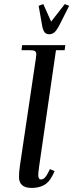

<svg xmlns="http://www.w3.org/2000/svg" viewBox="-20 -926 363 953"><path d="M74.2 -47.9Q74.2 -71.8 79.1 -105L158.2 -637.2Q160.2 -650.9 160.2 -655.8Q160.2 -668.5 153.3 -672.6Q146.5 -676.8 127.9 -676.8H86.9L89.8 -702.1H304.2L300.8 -676.8H257.8L174.8 -104Q169.9 -68.8 169.9 -58.1Q169.9 -35.2 183.1 -35.2Q201.7 -35.2 216.8 -64.9L228 -86.9L251 -76.2L240.2 -54.2Q222.2 -19 196.5 -6.1Q170.9 6.8 137.2 6.8Q74.2 6.8 74.2 -47.9ZM171.9 -897 194.8 -905.8 233.9 -818.8 301.8 -905.8 323.2 -897 276.9 -805.2Q263.2 -777.8 251.5 -766.8Q239.7 -755.9 224.1 -755.9Q208.5 -755.9 200.4 -766.8Q192.4 -777.8 188 -805.2Z"/></svg>

Font: Dihjauti S
Style: Bold Italic
Weight: 700
Italic angle: -9°
Designer: T. Christopher White
Version: Version 3.0.0